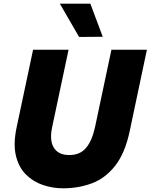

<svg xmlns="http://www.w3.org/2000/svg" viewBox="-20 -1009 815 1039"><path d="M408 -809 304 -989H469L536 -810ZM321 10Q265 10 212 -8Q159 -26 120 -65Q81 -104 66 -167Q51 -230 70 -320L159 -740H351L262 -320Q247 -249 271.5 -209.5Q296 -170 355 -170Q413 -170 445.5 -208.5Q478 -247 494 -320L583 -740H775L682 -300Q657 -181 604 -113Q551 -45 478.5 -17.5Q406 10 321 10Z"/></svg>

Font: Be Vietnam Pro Black
Style: Italic
Weight: 900
Italic angle: -12°
Designer: Lam Bao, Tony Le, Vietanh Nguyen
Foundry: Yellow Type Foundry
Version: Version 1.002; ttfautohint (v1.8.3)